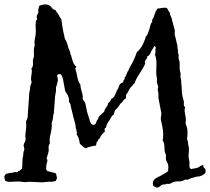

<svg xmlns="http://www.w3.org/2000/svg" viewBox="-37 -868 961 878"><path d="M118.2 -644.5 121.1 -658.2Q122.1 -663.1 121.1 -668Q119.1 -677.7 123.5 -695.8Q127.9 -713.9 126.5 -733.9Q125 -753.9 126.5 -764.6Q127.9 -775.4 128.9 -775.4Q133.8 -775.4 131.8 -785.2Q127.9 -793.9 138.7 -810.5Q136.7 -820.3 138.7 -826.7Q140.6 -833 142.6 -841.8Q184.6 -857.4 200.2 -832Q206.1 -823.2 216.8 -822.3Q218.8 -816.4 223.1 -811.5Q227.5 -806.6 230.5 -801.3Q233.4 -795.9 235.8 -791Q238.3 -786.1 243.2 -781.2Q249 -734.4 256.8 -705.1Q257.8 -693.4 261.2 -688Q264.6 -682.6 267.1 -677.2Q269.5 -671.9 271 -665.5Q272.5 -659.2 274.4 -652.8Q276.4 -646.5 279.3 -640.6Q282.2 -634.8 284.2 -628.9Q284.2 -619.1 285.6 -618.7Q287.1 -618.2 288.1 -614.7Q289.1 -611.3 291 -603.5Q299.8 -569.3 311.5 -564.5Q312.5 -558.6 309.1 -558.1Q305.7 -557.6 309.6 -546.4Q313.5 -535.2 316.9 -514.6Q320.3 -494.1 331.1 -480.5Q330.1 -469.7 336.9 -448.2Q343.8 -426.8 340.8 -416Q342.8 -411.1 348.1 -404.8Q353.5 -398.4 356 -382.8Q358.4 -367.2 360.4 -360.4L363.3 -349.6L370.1 -328.1Q373 -320.3 375.5 -311Q377.9 -301.8 387.7 -296.9Q398.4 -296.9 401.4 -304.7Q406.2 -319.3 411.1 -323.2Q413.1 -334 422.9 -342.3Q432.6 -350.6 439.5 -357.4Q441.4 -368.2 448.7 -377Q456.1 -385.7 458 -397.5Q467.8 -402.3 472.7 -417Q481.4 -419.9 486.3 -428.7L493.2 -443.4Q496.1 -449.2 497.1 -452.6Q498 -456.1 500.5 -458.5Q502.9 -460.9 504.9 -467.8Q506.8 -474.6 510.3 -481Q513.7 -487.3 526.4 -492.2Q526.4 -500 530.3 -502.9Q534.2 -505.9 533.2 -514.6Q536.1 -515.6 538.1 -520.5Q540 -525.4 542.5 -530.8Q544.9 -536.1 546.9 -541Q548.8 -545.9 551.8 -547.9Q553.7 -557.6 567.4 -579.1Q582 -607.4 588.9 -629.9Q606.4 -643.6 617.7 -668Q628.9 -692.4 628.9 -700.2Q635.7 -705.1 637.7 -711.4Q639.6 -717.8 643.1 -726.1Q646.5 -734.4 649.9 -749Q653.3 -763.7 659.2 -767.6Q657.2 -775.4 661.1 -780.8Q665 -786.1 667 -793L672.9 -810.5Q676.8 -821.3 683.6 -829.1Q694.3 -829.1 702.6 -831.5Q710.9 -834 724.6 -832Q729.5 -828.1 731.9 -821.8Q734.4 -815.4 739.3 -810.5Q739.3 -802.7 744.6 -792.5Q750 -782.2 750 -775.4L762.7 -727.5L761.7 -710.9L769.5 -679.7Q769.5 -675.8 772.5 -667Q775.4 -658.2 774.4 -654.3Q773.4 -650.4 775.9 -643.1Q778.3 -635.7 776.9 -634.3Q775.4 -632.8 776.4 -629.9L780.3 -615.2L779.3 -602.5Q785.2 -585.9 784.7 -574.2Q784.2 -562.5 784.7 -553.2Q785.2 -543.9 787.6 -537.6Q790 -531.2 788.6 -523.4Q787.1 -515.6 789.6 -510.7Q792 -505.9 792 -486.3Q793.9 -472.7 794.4 -456.5Q794.9 -440.4 796.9 -430.7Q798.8 -420.9 800.3 -416.5Q801.8 -412.1 803.2 -406.2Q804.7 -400.4 803.7 -392.1Q802.7 -383.8 809.6 -377.9Q805.7 -365.2 808.6 -351.6Q814.5 -323.2 812.5 -312.5Q810.5 -301.8 814.5 -294.9Q820.3 -281.2 820.3 -267.6V-251L818.4 -232.4L822.3 -219.7L823.2 -209Q827.1 -197.3 827.1 -183.6L825.2 -155.3Q825.2 -149.4 826.7 -142.6Q828.1 -135.7 829.1 -128.4Q830.1 -121.1 829.1 -111.3Q828.1 -101.6 835.9 -94.7Q843.8 -96.7 851.6 -97.7Q859.4 -98.6 865.2 -100.6Q871.1 -102.5 876 -106.4Q880.9 -110.4 887.2 -112.3Q893.6 -114.3 893.1 -108.4Q892.6 -102.5 897.5 -99.6Q902.3 -96.7 903.3 -88.4Q904.3 -80.1 900.4 -75.2Q896.5 -70.3 885.7 -65.4Q875 -60.5 870.6 -61Q866.2 -61.5 860.8 -59.6Q855.5 -57.6 848.1 -56.2Q840.8 -54.7 836.9 -53.2Q833 -51.8 830.1 -50.3Q827.1 -48.8 823.7 -47.4Q820.3 -45.9 815.9 -46.4Q811.5 -46.9 808.1 -45.9Q804.7 -44.9 802.2 -43Q799.8 -41 793.9 -39.6Q788.1 -38.1 778.8 -38.6Q769.5 -39.1 761.7 -37.1Q753.9 -35.2 749 -32.2Q744.1 -29.3 740.2 -27.8Q736.3 -26.4 731.9 -27.3Q727.5 -28.3 721.2 -25.9Q714.8 -23.4 711.9 -24.4Q709 -25.4 704.1 -22.9Q699.2 -20.5 694.3 -15.6Q689.5 -10.7 683.6 -10.3Q677.7 -9.8 673.3 -12.7Q668.9 -15.6 665 -16.6Q656.2 -36.1 672.9 -50.8Q678.7 -55.7 680.7 -55.7Q682.6 -55.7 686 -58.6Q689.5 -61.5 690.9 -61Q692.4 -60.5 698.7 -64.9Q705.1 -69.3 715.8 -74.7Q726.6 -80.1 732.4 -86.9Q731.4 -92.8 732.4 -98.1Q733.4 -103.5 732.4 -110.8Q731.4 -118.2 727.5 -125Q723.6 -131.8 722.2 -137.7Q720.7 -143.6 721.7 -147.5Q723.6 -156.2 719.2 -166.5Q714.8 -176.8 714.8 -195.8Q714.8 -214.8 707 -225.6Q711.9 -253.9 706.5 -283.2Q701.2 -312.5 699.7 -316.9Q698.2 -321.3 698.2 -326.2L701.2 -348.6L687.5 -419.9V-441.4L684.6 -456.1Q683.6 -460 685.1 -463.9Q686.5 -467.8 686.5 -471.7L679.7 -493.2Q682.6 -502.9 680.7 -509.8Q675.8 -527.3 678.2 -562.5Q680.7 -597.7 670.9 -620.1Q674.8 -620.1 673.3 -625Q671.9 -629.9 674.8 -630.9Q671.9 -640.6 674.8 -646Q677.7 -651.4 669.9 -658.2Q667 -652.3 659.2 -641.1Q651.4 -629.9 649.4 -620.1Q645.5 -619.1 644 -615.2Q642.6 -611.3 636.7 -611.3Q636.7 -602.5 632.8 -598.6Q628.9 -594.7 627 -588.9Q624 -585.9 626 -582.5Q627.9 -579.1 625 -572.3Q622.1 -563.5 602.5 -533.7Q583 -503.9 579.1 -488.3Q574.2 -484.4 570.3 -479Q566.4 -473.6 561 -468.8Q555.7 -463.9 550.3 -451.7Q544.9 -439.5 540 -435.5Q539.1 -430.7 539.1 -426.8V-418Q530.3 -414.1 525.4 -406.2Q520.5 -398.4 512.7 -392.6Q500 -372.1 489.3 -364.3Q486.3 -358.4 483.4 -343.8Q474.6 -338.9 470.2 -330.1Q465.8 -321.3 460 -313Q454.1 -304.7 453.1 -302.2Q452.1 -299.8 450.7 -296.4Q449.2 -293 448.7 -288.1Q448.2 -283.2 442.4 -282.2Q440.4 -275.4 442.4 -265.6Q431.6 -257.8 422.9 -244.1Q418.9 -233.4 416.5 -233.4Q414.1 -233.4 412.1 -227.1Q410.2 -220.7 406.2 -219.7Q404.3 -215.8 403.8 -210.9Q403.3 -206.1 401.4 -202.1Q379.9 -200.2 354.5 -190.4Q345.7 -193.4 339.8 -199.7Q334 -206.1 328.1 -210.9Q324.2 -239.3 313.5 -253.9Q315.4 -261.7 313.5 -268.1Q311.5 -274.4 310.1 -281.2Q308.6 -288.1 308.1 -294.4Q307.6 -300.8 305.7 -307.1Q303.7 -313.5 302.2 -319.3Q300.8 -325.2 298.8 -331.5Q296.9 -337.9 295.9 -344.2Q294.9 -350.6 292.5 -357.9Q290 -365.2 289.1 -371.1L286.1 -385.7Q285.2 -394.5 278.3 -402.3Q281.2 -425.8 262.7 -448.2Q260.7 -451.2 258.8 -464.4Q256.8 -477.5 251.5 -503.4Q246.1 -529.3 237.3 -529.3Q228.5 -529.3 226.1 -526.9Q223.6 -524.4 224.6 -519.5Q225.6 -514.6 227.1 -507.8Q228.5 -501 226.6 -495.1Q224.6 -489.3 223.1 -481.4Q221.7 -473.6 218.8 -468.8Q220.7 -456.1 217.3 -441.4Q213.9 -426.8 213.9 -412.1L210 -362.3Q210 -359.4 209 -356.9Q208 -354.5 210.9 -351.6Q206.1 -346.7 206.1 -338.9Q206.1 -331.1 204.1 -321.8Q202.1 -312.5 200.2 -307.6Q198.2 -302.7 200.2 -293Q198.2 -269.5 194.8 -257.3Q191.4 -245.1 190.4 -234.9Q189.5 -224.6 190.4 -221.2Q191.4 -217.8 191.4 -214.8L185.5 -200.2Q184.6 -194.3 185.5 -187.5Q186.5 -180.7 185.5 -177.7Q184.6 -170.9 180.2 -157.2Q175.8 -143.6 175.8 -142.6Q183.6 -136.7 175.8 -118.2L173.8 -99.6Q173.8 -87.9 181.2 -85.4Q188.5 -83 204.1 -79.6Q219.7 -76.2 219.7 -72.8Q219.7 -69.3 222.2 -61Q224.6 -52.7 222.7 -49.8Q220.7 -46.9 219.7 -44.9Q218.8 -39.1 210 -38.6Q201.2 -38.1 199.2 -36.1Q197.3 -37.1 195.3 -37.1H188.5L156.2 -34.2Q152.3 -34.2 143.1 -34.7Q133.8 -35.2 123 -35.6Q112.3 -36.1 102.1 -36.6Q91.8 -37.1 85 -35.6Q78.1 -34.2 66.9 -36.1Q55.7 -38.1 42.5 -38.1Q29.3 -38.1 13.2 -36.6Q-2.9 -35.2 -13.7 -42Q-14.6 -46.9 -16.6 -54.7Q-18.6 -62.5 -13.7 -67.4Q-11.7 -73.2 -4.9 -74.2Q2 -75.2 6.8 -76.7Q11.7 -78.1 15.1 -77.6Q18.6 -77.1 23.9 -79.6Q29.3 -82 34.7 -81.1Q40 -80.1 42 -80.1Q47.9 -86.9 49.3 -86.4Q50.8 -85.9 52.7 -86.9Q55.7 -91.8 63.5 -95.7Q65.4 -109.4 65.4 -127.4Q65.4 -145.5 69.3 -157.2Q69.3 -171.9 71.3 -175.8Q76.2 -183.6 72.8 -193.8Q69.3 -204.1 73.2 -211.4Q77.1 -218.8 79.1 -224.6Q81.1 -230.5 79.6 -237.3Q78.1 -244.1 79.1 -252.9Q80.1 -261.7 81.5 -272.5Q83 -283.2 83 -294.9L82 -311.5Q83 -316.4 86.9 -323.2Q90.8 -330.1 90.8 -355.5L95.7 -422.9Q95.7 -442.4 98.6 -452.6Q101.6 -462.9 100.6 -466.8Q99.6 -470.7 103 -478Q106.4 -485.4 107.4 -492.2L104.5 -506.8Q106.4 -517.6 105.5 -518.6Q111.3 -545.9 106.4 -554.7Q115.2 -563.5 113.8 -578.6Q112.3 -593.8 115.7 -601.1Q119.1 -608.4 118.2 -620.1Q117.2 -631.8 118.2 -644.5Z"/></svg>

Font: Mountains of Christmas
Style: Bold
Weight: 700
Designer: Crystal Kluge
Foundry: Font Diner, Inc DBA Tart Workshop
Version: Version 1.002